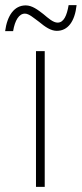

<svg xmlns="http://www.w3.org/2000/svg" viewBox="-63 -727 318 747"><path d="M-43 -606H-12C-5 -648 11 -674 34 -674C50 -674 68 -657 89 -642C113 -622 135 -607 158 -607C201 -607 228 -643 235 -707H204C197 -666 185 -639 161 -639C144 -639 125 -656 106 -672C84 -689 62 -706 37 -706C-8 -706 -35 -666 -43 -606ZM77 0H111V-528H77Z"/></svg>

Font: Kathrein 37 Thin Condensed
Style: Regular
Weight: 250
Width: 3
Designer: Lazydogs Typefoundry, based on Open Sans by Ascender Corporation
Foundry: Lazydogs Typefoundry
Version: Version 1.003;PS 001.003;hotconv 1.0.88;makeotf.lib2.5.64775